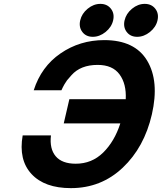

<svg xmlns="http://www.w3.org/2000/svg" viewBox="-20 -948 835 991"><path d="M629 -436Q633 -515 597 -564Q561 -613 484 -613Q396 -613 349 -560Q331 -540 326 -533.5Q321 -527 313 -513.5Q305 -500 297 -482H154Q193 -604 292 -672Q392 -741 518 -741Q676 -741 739.5 -635Q803 -529 764 -358Q725 -188 613.5 -82.5Q502 23 346 23Q210 23 142.5 -50Q75 -123 97 -249H243Q235 -180 267.5 -141.5Q300 -103 371 -103Q454 -103 512.5 -160.5Q571 -218 601 -311H309L338 -436ZM405 -783Q386 -808 394 -843Q402 -878 432.5 -903Q463 -928 498 -928Q533 -928 552.5 -903Q572 -878 564 -843Q556 -808 525 -783Q494 -758 459 -758Q424 -758 405 -783ZM634 -783Q615 -808 623 -843Q631 -878 661.5 -903Q692 -928 727 -928Q762 -928 781.5 -903Q801 -878 793 -843Q785 -808 754 -783Q723 -758 688 -758Q653 -758 634 -783Z"/></svg>

Font: Miedinger
Style: Bold-Italic
Weight: 700
Italic angle: -13°
Version: Version 001.000